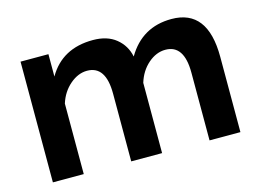

<svg xmlns="http://www.w3.org/2000/svg" viewBox="-78 -669 1086 805"><g transform="rotate(-15 465.5 -266.5)"><path d="M875 -327V0H741V-294Q741 -415 660 -415Q620 -415 585 -384.5Q550 -354 535 -305V0H401V-294Q401 -415 320 -415Q281 -415 245.5 -384.5Q210 -354 195 -306V0H61V-524H182V-427Q243 -533 377 -533Q439 -533 477 -502Q515 -471 525 -422Q590 -533 718 -533Q875 -533 875 -327Z"/></g></svg>

Font: Raleway
Style: Bold
Weight: 700
Designer: Matt McInerney, Pablo Impallari, Rodrigo Fuenzalida
Foundry: Matt McInerney, Pablo Impallari, Rodrigo Fuenzalida
Version: Version 3.000